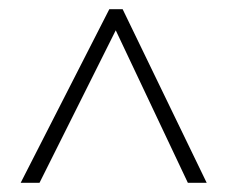

<svg xmlns="http://www.w3.org/2000/svg" viewBox="-20 -735 494 418"><path d="M25 -337 218 -715H247L430 -337H389L232 -669L66 -337Z"/></svg>

Font: Noto Sans Lao Condensed ExtraLight
Style: Regular
Weight: 200
Width: 3
Designer: Monotype Design Team
Foundry: Monotype Imaging Inc.
Version: Version 2.003; ttfautohint (v1.8.4.7-5d5b)